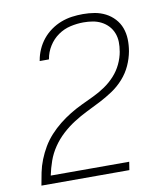

<svg xmlns="http://www.w3.org/2000/svg" viewBox="-83 -813 766 882"><g transform="rotate(-10 300.0 -371.5)"><path d="M39 0V-1Q44 -30 50 -59.5Q56 -89 67.5 -118Q79 -147 95 -174Q111 -201 132.5 -224.5Q154 -248 179 -268Q204 -288 231 -304.5Q258 -321 286.5 -334.5Q315 -348 343.5 -361.5Q372 -375 398.5 -393Q425 -411 446.5 -434.5Q468 -458 481.5 -486.5Q495 -515 500 -544V-545Q504 -567 503.5 -588.5Q503 -610 495.5 -629.5Q488 -649 474 -664Q460 -679 441.5 -688.5Q423 -698 402 -701.5Q381 -705 359 -705Q329 -705 298 -698Q267 -691 240.5 -672.5Q214 -654 196.5 -626Q179 -598 174 -567L173 -565H130L131 -568Q135 -593 146 -618Q157 -643 174 -664Q191 -685 213.5 -701Q236 -717 261 -726.5Q286 -736 311.5 -739.5Q337 -743 363 -743Q391 -743 417.5 -738.5Q444 -734 467.5 -722Q491 -710 509 -690.5Q527 -671 536 -646.5Q545 -622 546 -594.5Q547 -567 542 -538Q536 -505 521.5 -473Q507 -441 483 -414Q459 -387 429 -367Q399 -347 367.5 -331Q336 -315 304.5 -299.5Q273 -284 242.5 -264.5Q212 -245 185.5 -220.5Q159 -196 139 -166.5Q119 -137 107.5 -104.5Q96 -72 89 -38H455L449 0Z"/></g></svg>

Font: Iosevka Aile Extralight
Style: Italic
Weight: 200
Italic angle: -9°
Designer: Belleve Invis
Foundry: Belleve Invis
Version: Version 31.1.0; ttfautohint (v1.8.4)